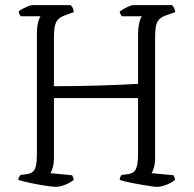

<svg xmlns="http://www.w3.org/2000/svg" viewBox="-20 -724 750 744"><path d="M196 0Q190 0 176.5 -1.5Q163 -3 145.5 -6Q128 -9 109.5 -12.5Q91 -16 75.5 -20Q60 -24 51 -27Q51 -33 54 -38Q57 -43 59 -46L83 -49Q97 -51 106 -57.5Q115 -64 119 -80.5Q123 -97 123 -130V-587Q123 -622 128 -639Q133 -656 137 -661H60Q58 -665 56 -668Q54 -671 52 -679Q56 -684 66.5 -689.5Q77 -695 88 -699.5Q99 -704 104 -704H254Q258 -700 261.5 -694Q265 -688 266 -677L230 -664Q214 -658 205 -648.5Q196 -639 192.5 -622.5Q189 -606 189 -577V-390Q228 -390 272.5 -390.5Q317 -391 361.5 -392.5Q406 -394 445.5 -395.5Q485 -397 515 -399V-587Q515 -614 519.5 -634.5Q524 -655 530 -661H452Q450 -664 447.5 -668Q445 -672 444 -679Q448 -683 458.5 -689Q469 -695 480 -699.5Q491 -704 495 -704H647Q650 -700 654 -694Q658 -688 659 -677L622 -664Q605 -658 596 -648Q587 -638 584 -621.5Q581 -605 581 -577V-113Q581 -91 576.5 -75Q572 -59 567 -53L652 -45Q653 -43 655 -39Q657 -35 658 -27Q644 -15 623.5 -7.5Q603 0 588 0Q582 0 567.5 -2Q553 -4 535.5 -7Q518 -10 499.5 -13.5Q481 -17 466.5 -20.5Q452 -24 444 -27Q444 -34 447 -39.5Q450 -45 451 -46L474 -49Q491 -51 499.5 -59Q508 -67 511.5 -84.5Q515 -102 515 -130V-344H189V-113Q189 -91 184.5 -75Q180 -59 175 -53L259 -45Q261 -43 263 -37.5Q265 -32 266 -27Q251 -15 231 -7.5Q211 0 196 0Z"/></svg>

Font: Texturina Medium 12pt Thin
Style: Regular
Weight: 250
Version: Version 1.002